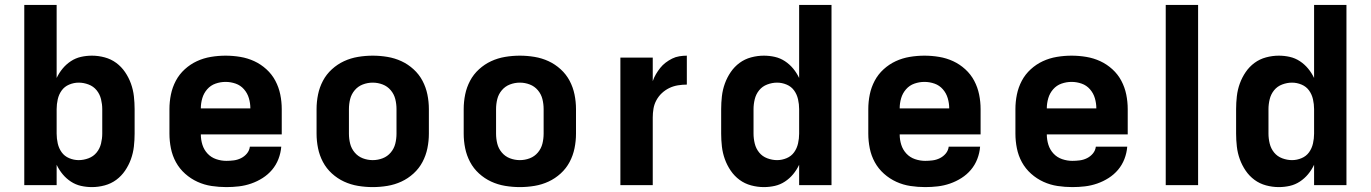

<svg xmlns="http://www.w3.org/2000/svg" viewBox="-20 -755 5590 783"><path d="M355 8Q332 8 310 3Q288 -2 269 -14.5Q250 -27 235.5 -44.5Q221 -62 211 -83V0H79V-735H211V-437Q221 -458 235.5 -475.5Q250 -493 269 -505.5Q288 -518 310 -523Q332 -528 355 -528Q381 -528 407 -521Q433 -514 454 -498.5Q475 -483 490 -461Q505 -439 514 -414Q523 -389 526 -362.5Q529 -336 529 -310V-210Q529 -184 526 -157.5Q523 -131 514 -106Q505 -81 490 -59Q475 -37 454 -21.5Q433 -6 407 1Q381 8 355 8ZM301 -102Q321 -102 341 -109.5Q361 -117 374 -133Q387 -149 392 -169.5Q397 -190 397 -210V-310Q397 -330 392 -350.5Q387 -371 374 -387Q361 -403 341 -410.5Q321 -418 301 -418Q281 -418 262 -410Q243 -402 231.5 -386Q220 -370 215.5 -350Q211 -330 211 -310V-210Q211 -190 215.5 -170Q220 -150 231.5 -134Q243 -118 262 -110Q281 -102 301 -102Z M903 8Q873 8 843 3.5Q813 -1 785.5 -13.5Q758 -26 735 -46.5Q712 -67 697.5 -93.5Q683 -120 677 -150Q671 -180 671 -210V-310Q671 -340 677 -369.5Q683 -399 697 -425.5Q711 -452 733.5 -472.5Q756 -493 783 -505.5Q810 -518 840 -523Q870 -528 900 -528Q930 -528 960 -523Q990 -518 1017 -505.5Q1044 -493 1066.5 -472.5Q1089 -452 1103 -425.5Q1117 -399 1123 -369.5Q1129 -340 1129 -310V-207H799Q799 -185 805.5 -164.5Q812 -144 826.5 -128.5Q841 -113 861.5 -106Q882 -99 903 -99Q918 -99 933.5 -101Q949 -103 963 -110Q977 -117 987 -129Q997 -141 999 -157H1127Q1125 -131 1115.5 -106.5Q1106 -82 1089.5 -62.5Q1073 -43 1051 -29Q1029 -15 1004.5 -6.5Q980 2 954.5 5Q929 8 903 8ZM799 -313H1001Q1001 -334 995 -354.5Q989 -375 975 -391Q961 -407 941 -414Q921 -421 900 -421Q879 -421 859 -414Q839 -407 825 -391Q811 -375 805 -354.5Q799 -334 799 -313Z M1500 8Q1470 8 1440 3Q1410 -2 1383 -14.5Q1356 -27 1333.5 -47.5Q1311 -68 1297 -94.5Q1283 -121 1277 -150.5Q1271 -180 1271 -210V-310Q1271 -340 1277 -369.5Q1283 -399 1297 -425.5Q1311 -452 1333.5 -472.5Q1356 -493 1383 -505.5Q1410 -518 1440 -523Q1470 -528 1500 -528Q1530 -528 1560 -523Q1590 -518 1617 -505.5Q1644 -493 1666.5 -472.5Q1689 -452 1703 -425.5Q1717 -399 1723 -369.5Q1729 -340 1729 -310V-210Q1729 -180 1723 -150.5Q1717 -121 1703 -94.5Q1689 -68 1666.5 -47.5Q1644 -27 1617 -14.5Q1590 -2 1560 3Q1530 8 1500 8ZM1500 -102Q1521 -102 1540.5 -109.5Q1560 -117 1573.5 -133Q1587 -149 1592 -169Q1597 -189 1597 -210V-310Q1597 -331 1592 -351Q1587 -371 1573.5 -387Q1560 -403 1540.5 -410.5Q1521 -418 1500 -418Q1479 -418 1459.5 -410.5Q1440 -403 1426.5 -387Q1413 -371 1408 -351Q1403 -331 1403 -310V-210Q1403 -189 1408 -169Q1413 -149 1426.5 -133Q1440 -117 1459.5 -109.5Q1479 -102 1500 -102Z M2100 8Q2070 8 2040 3Q2010 -2 1983 -14.5Q1956 -27 1933.5 -47.5Q1911 -68 1897 -94.5Q1883 -121 1877 -150.5Q1871 -180 1871 -210V-310Q1871 -340 1877 -369.5Q1883 -399 1897 -425.5Q1911 -452 1933.5 -472.5Q1956 -493 1983 -505.5Q2010 -518 2040 -523Q2070 -528 2100 -528Q2130 -528 2160 -523Q2190 -518 2217 -505.5Q2244 -493 2266.5 -472.5Q2289 -452 2303 -425.5Q2317 -399 2323 -369.5Q2329 -340 2329 -310V-210Q2329 -180 2323 -150.5Q2317 -121 2303 -94.5Q2289 -68 2266.5 -47.5Q2244 -27 2217 -14.5Q2190 -2 2160 3Q2130 8 2100 8ZM2100 -102Q2121 -102 2140.5 -109.5Q2160 -117 2173.5 -133Q2187 -149 2192 -169Q2197 -189 2197 -210V-310Q2197 -331 2192 -351Q2187 -371 2173.5 -387Q2160 -403 2140.5 -410.5Q2121 -418 2100 -418Q2079 -418 2059.5 -410.5Q2040 -403 2026.5 -387Q2013 -371 2008 -351Q2003 -331 2003 -310V-210Q2003 -189 2008 -169Q2013 -149 2026.5 -133Q2040 -117 2059.5 -109.5Q2079 -102 2100 -102Z M2510 0V-520H2642V-424Q2647 -439 2655 -452.5Q2663 -466 2672.5 -478Q2682 -490 2694.5 -499.5Q2707 -509 2721 -516Q2735 -523 2750.5 -525.5Q2766 -528 2781 -528V-410Q2763 -410 2744.5 -407Q2726 -404 2709.5 -396Q2693 -388 2679.5 -375.5Q2666 -363 2657 -346.5Q2648 -330 2645 -312Q2642 -294 2642 -276V0Z M3095 8Q3069 8 3043 1Q3017 -6 2996 -21.5Q2975 -37 2960 -59Q2945 -81 2936 -106Q2927 -131 2924 -157.5Q2921 -184 2921 -210V-310Q2921 -336 2924 -362.5Q2927 -389 2936 -414Q2945 -439 2960 -461Q2975 -483 2996 -498.5Q3017 -514 3043 -521Q3069 -528 3095 -528Q3118 -528 3140 -523Q3162 -518 3181 -505.5Q3200 -493 3214.5 -475.5Q3229 -458 3239 -437V-735H3371V0H3239V-83Q3229 -62 3214.5 -44.5Q3200 -27 3181 -14.5Q3162 -2 3140 3Q3118 8 3095 8ZM3149 -102Q3169 -102 3188 -110Q3207 -118 3218.5 -134Q3230 -150 3234.5 -170Q3239 -190 3239 -210V-310Q3239 -330 3234.5 -350Q3230 -370 3218.5 -386Q3207 -402 3188 -410Q3169 -418 3149 -418Q3129 -418 3109 -410.5Q3089 -403 3076 -387Q3063 -371 3058 -350.5Q3053 -330 3053 -310V-210Q3053 -190 3058 -169.5Q3063 -149 3076 -133Q3089 -117 3109 -109.5Q3129 -102 3149 -102Z M3753 8Q3723 8 3693 3.5Q3663 -1 3635.5 -13.5Q3608 -26 3585 -46.5Q3562 -67 3547.5 -93.5Q3533 -120 3527 -150Q3521 -180 3521 -210V-310Q3521 -340 3527 -369.5Q3533 -399 3547 -425.5Q3561 -452 3583.5 -472.5Q3606 -493 3633 -505.5Q3660 -518 3690 -523Q3720 -528 3750 -528Q3780 -528 3810 -523Q3840 -518 3867 -505.5Q3894 -493 3916.5 -472.5Q3939 -452 3953 -425.5Q3967 -399 3973 -369.5Q3979 -340 3979 -310V-207H3649Q3649 -185 3655.5 -164.5Q3662 -144 3676.5 -128.5Q3691 -113 3711.5 -106Q3732 -99 3753 -99Q3768 -99 3783.5 -101Q3799 -103 3813 -110Q3827 -117 3837 -129Q3847 -141 3849 -157H3977Q3975 -131 3965.5 -106.5Q3956 -82 3939.5 -62.5Q3923 -43 3901 -29Q3879 -15 3854.5 -6.5Q3830 2 3804.5 5Q3779 8 3753 8ZM3649 -313H3851Q3851 -334 3845 -354.5Q3839 -375 3825 -391Q3811 -407 3791 -414Q3771 -421 3750 -421Q3729 -421 3709 -414Q3689 -407 3675 -391Q3661 -375 3655 -354.5Q3649 -334 3649 -313Z M4353 8Q4323 8 4293 3.5Q4263 -1 4235.5 -13.5Q4208 -26 4185 -46.5Q4162 -67 4147.5 -93.5Q4133 -120 4127 -150Q4121 -180 4121 -210V-310Q4121 -340 4127 -369.5Q4133 -399 4147 -425.5Q4161 -452 4183.5 -472.5Q4206 -493 4233 -505.5Q4260 -518 4290 -523Q4320 -528 4350 -528Q4380 -528 4410 -523Q4440 -518 4467 -505.5Q4494 -493 4516.5 -472.5Q4539 -452 4553 -425.5Q4567 -399 4573 -369.5Q4579 -340 4579 -310V-207H4249Q4249 -185 4255.5 -164.5Q4262 -144 4276.5 -128.5Q4291 -113 4311.5 -106Q4332 -99 4353 -99Q4368 -99 4383.5 -101Q4399 -103 4413 -110Q4427 -117 4437 -129Q4447 -141 4449 -157H4577Q4575 -131 4565.5 -106.5Q4556 -82 4539.5 -62.5Q4523 -43 4501 -29Q4479 -15 4454.5 -6.5Q4430 2 4404.5 5Q4379 8 4353 8ZM4249 -313H4451Q4451 -334 4445 -354.5Q4439 -375 4425 -391Q4411 -407 4391 -414Q4371 -421 4350 -421Q4329 -421 4309 -414Q4289 -407 4275 -391Q4261 -375 4255 -354.5Q4249 -334 4249 -313Z M4734 0V-735H4866V0Z M5195 8Q5169 8 5143 1Q5117 -6 5096 -21.5Q5075 -37 5060 -59Q5045 -81 5036 -106Q5027 -131 5024 -157.5Q5021 -184 5021 -210V-310Q5021 -336 5024 -362.5Q5027 -389 5036 -414Q5045 -439 5060 -461Q5075 -483 5096 -498.5Q5117 -514 5143 -521Q5169 -528 5195 -528Q5218 -528 5240 -523Q5262 -518 5281 -505.5Q5300 -493 5314.5 -475.5Q5329 -458 5339 -437V-735H5471V0H5339V-83Q5329 -62 5314.5 -44.5Q5300 -27 5281 -14.5Q5262 -2 5240 3Q5218 8 5195 8ZM5249 -102Q5269 -102 5288 -110Q5307 -118 5318.5 -134Q5330 -150 5334.5 -170Q5339 -190 5339 -210V-310Q5339 -330 5334.5 -350Q5330 -370 5318.5 -386Q5307 -402 5288 -410Q5269 -418 5249 -418Q5229 -418 5209 -410.5Q5189 -403 5176 -387Q5163 -371 5158 -350.5Q5153 -330 5153 -310V-210Q5153 -190 5158 -169.5Q5163 -149 5176 -133Q5189 -117 5209 -109.5Q5229 -102 5249 -102Z"/></svg>

Font: Iosevka Aile Extrabold
Style: Regular
Weight: 800
Designer: Belleve Invis
Foundry: Belleve Invis
Version: Version 27.3.5; ttfautohint (v1.8.4)